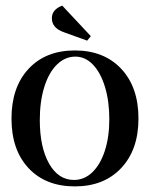

<svg xmlns="http://www.w3.org/2000/svg" viewBox="-20 -656 534 685"><path d="M21 -233Q21 -345 82 -410.5Q143 -476 247 -476Q351 -476 412.5 -410.5Q474 -345 474 -233Q474 -122 412.5 -56.5Q351 9 247 9Q143 9 82 -56Q21 -121 21 -233ZM370 -231Q370 -295 354.5 -346Q339 -397 311.5 -425.5Q284 -454 249 -454Q212 -454 183 -425.5Q154 -397 138 -345.5Q122 -294 122 -228Q122 -131 155 -72.5Q188 -14 244 -14Q281 -14 309.5 -41.5Q338 -69 354 -118Q370 -167 370 -231ZM291 -511 208 -541Q165 -556 165 -591Q165 -622 202 -636L304 -527Z"/></svg>

Font: Katibeh
Style: Regular
Weight: 400
Designer: Arabic design by Kourosh Beigpour, Latin design by Eduardo Tunni, engineering by Lasse Fister
Version: Version 1.0010g